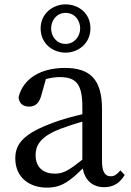

<svg xmlns="http://www.w3.org/2000/svg" viewBox="-20 -845 598 879"><path d="M280 -786C323 -786 347 -751 347 -715C347 -680 322 -644 280 -644C238 -644 214 -680 214 -715C214 -751 239 -786 280 -786ZM280 -604C338 -604 394 -646 394 -715C394 -786 338 -825 280 -825C222 -825 166 -783 166 -715C166 -645 222 -604 280 -604ZM357 -114C296 -66 271 -50 232 -50C181 -50 143 -76 143 -135C143 -175 160 -218 256 -255C280 -264 318 -277 357 -288ZM531 -65C517 -48 505 -38 487 -38C462 -38 447 -56 447 -108V-346C447 -482 392 -534 277 -534C164 -534 84 -483 65 -399C68 -372 84 -357 114 -357C142 -357 160 -374 169 -408L190 -483C213 -489 233 -492 252 -492C326 -492 357 -464 357 -356V-322C313 -312 266 -299 231 -286C88 -235 50 -187 50 -120C50 -32 115 14 195 14C261 14 299 -15 359 -74C368 -21 403 12 457 12C495 12 526 -3 551 -44Z"/></svg>

Font: Noto Serif SC Medium
Style: Regular
Weight: 500
Designer: Ryoko NISHIZUKA 西塚涼子 (kana & ideographs); Frank Grießhammer (Latin, Greek & Cyrillic); Wenlong ZHANG 张文龙 (bopomofo); San
Foundry: Adobe Systems Incorporated
Version: Version 1.001;PS 1.001;hotconv 16.6.54;makeotf.lib2.5.65590